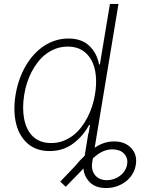

<svg xmlns="http://www.w3.org/2000/svg" viewBox="-20 -747 759 964"><path d="M58.2 -271.3Q72.1 -353 109.7 -417.3Q128.6 -449.2 151.8 -474.4Q175.1 -499.6 202.2 -517.2Q229.4 -534.8 259.8 -544.2Q290.1 -553.6 322.8 -553.6Q391.7 -553.6 430 -515.3Q449.6 -495.7 460.9 -473Q472.3 -450.3 477.3 -423.7H481.5L532 -727.3H574.9L455.3 -5.3Q480.8 -22.4 504.8 -29.7Q528.8 -36.9 552.6 -36.9Q607.6 -36.9 638.8 -3.6Q670.1 29.8 661.9 79.9Q657.7 107.2 643.8 128.9Q630 150.6 609.7 165.7Q589.5 180.8 564.6 188.9Q539.8 197.1 513.1 197.1Q459.9 197.1 431.5 168.7Q402 139.2 398.8 98.4Q397 100.1 395.4 102.3Q393.8 104.4 392 106.5L310 190.7L282.7 164.8L356.2 87.7Q368.6 72.4 380.9 59.3Q393.1 46.2 405.2 34.8L423.7 -78.5H425.1L431.8 -119H426.8Q412.6 -92.3 393.6 -69.8Q374.6 -47.2 349.1 -27.7Q298.3 11.4 229.4 11.4Q163 11.4 120.4 -24.9Q99.1 -43 84.2 -68.2Q69.2 -93.4 61.3 -124.6Q53.3 -155.9 52.4 -192.8Q51.5 -229.8 58.2 -271.3ZM101.6 -148.1Q107.2 -120.4 118.4 -98.4Q129.6 -76.3 146.3 -60.9Q163 -45.5 185.5 -37.1Q208.1 -28.8 236.2 -28.8Q268.5 -28.8 296 -38.9Q323.5 -49 346.4 -66.6Q369.3 -84.2 387.6 -107.8Q405.9 -131.4 419.7 -158.4Q433.6 -185.4 442.8 -214.3Q452.1 -243.3 456.7 -271.7Q465.6 -323.9 461.1 -368.1Q456.7 -412.3 439.3 -444.4Q421.9 -476.6 392.2 -494.9Q362.6 -513.1 321 -513.1Q289.1 -513.1 261.5 -503.2Q234 -493.3 211.1 -475.9Q188.2 -458.5 169.9 -435Q151.6 -411.6 138 -384.8Q124.3 -358 115.2 -329Q106.2 -300.1 101.6 -271.7Q90.6 -203.1 101.6 -148.1ZM457.4 132.5Q478.3 157.7 517 157.7Q534.4 157.7 551.1 152.2Q567.8 146.7 581.5 136.5Q595.2 126.4 604.9 112Q614.7 97.7 617.9 79.9Q623.9 48.3 604.4 26.3Q593 13.1 576.9 8Q560.7 2.8 543.7 2.8Q520.2 2.8 496.6 13.1Q473 23.4 446.4 47.9L443.2 66.8Q436.4 105.8 457.4 132.5Z"/></svg>

Font: Inter P Extra Light
Style: Italic
Weight: 200
Italic angle: 9.39999°
Designer: Rasmus Andersson
Foundry: rsms
Version: Version 3.018;git-588b23468